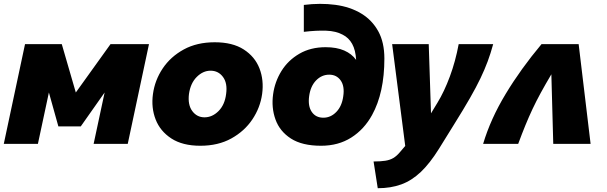

<svg xmlns="http://www.w3.org/2000/svg" viewBox="-26 -759 3202 1013"><path d="M-6 0 106 -526H300L374 -271L557 -526H760L648 0H468L526 -271L400 -92H282L232 -271L174 0Z M1031 10Q937 10 878 -28.5Q819 -67 795 -129Q771 -191 781 -263Q791 -336 832.5 -398Q874 -460 943.5 -498Q1013 -536 1107 -536Q1201 -536 1260 -498Q1319 -460 1343 -398Q1367 -336 1357 -263Q1347 -191 1305.5 -129Q1264 -67 1194.5 -28.5Q1125 10 1031 10ZM1053 -140Q1094 -140 1127 -173Q1160 -206 1167 -263Q1175 -320 1150.5 -353Q1126 -386 1085 -386Q1045 -386 1012 -353Q979 -320 971 -263Q964 -206 988.5 -173Q1013 -140 1053 -140Z M1668 10Q1568 10 1509 -28Q1450 -66 1427.5 -128.5Q1405 -191 1415 -262Q1424 -328 1459 -384.5Q1494 -441 1553.5 -475.5Q1613 -510 1692 -510Q1750 -510 1790 -492.5Q1830 -475 1853 -443Q1850 -495 1832 -527.5Q1814 -560 1782 -576Q1747 -595 1695.5 -597Q1644 -599 1577 -591V-733Q1664 -744 1743 -733.5Q1822 -723 1881 -687Q1937 -653 1969.5 -594.5Q2002 -536 2002 -450Q2002 -270 1937 -152Q1895 -76 1827 -33Q1759 10 1668 10ZM1680 -138Q1719 -138 1748.5 -168.5Q1778 -199 1785 -251Q1793 -304 1771.5 -334.5Q1750 -365 1711 -365Q1671 -365 1641.5 -334.5Q1612 -304 1605 -251Q1598 -199 1619 -168.5Q1640 -138 1680 -138Z M1945 93Q1983 93 2007.5 89Q2032 85 2049.5 74.5Q2067 64 2083 45L2112 11L2043 -526H2236L2248 -161L2282 -217Q2318 -276 2347.5 -355.5Q2377 -435 2394 -526H2576Q2563 -478 2547 -435Q2531 -392 2509 -346Q2487 -300 2453.5 -241.5Q2420 -183 2370 -103L2290 26Q2242 103 2194 148.5Q2146 194 2091 214Q2036 234 1967 234Z M2523 0Q2562 -131 2642 -263.5Q2722 -396 2831 -526H3027L3090 0H2893L2883 -367Q2851 -313 2827 -269Q2803 -225 2783.5 -183.5Q2764 -142 2746 -98Q2728 -54 2708 0Z"/></svg>

Font: Raleway Black
Style: Italic
Weight: 900
Italic angle: -12°
Designer: Matt McInerney, Pablo Impallari, Rodrigo Fuenzalida
Foundry: Matt McInerney, Pablo Impallari, Rodrigo Fuenzalida
Version: Version 4.101;RELEASE